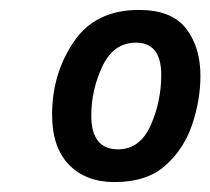

<svg xmlns="http://www.w3.org/2000/svg" viewBox="-20 -741 424 387"><path d="M211 -374Q276 -374 313.5 -407.5Q351 -441 367.5 -490.5Q384 -540 384 -588Q384 -646 355 -683.5Q326 -721 260 -721Q172 -721 128.5 -656.5Q85 -592 85 -510Q85 -444 119 -409Q153 -374 211 -374ZM218 -440Q164 -440 164 -508Q164 -560 186.5 -607.5Q209 -655 254 -655Q305 -655 305 -590Q305 -536 283.5 -488Q262 -440 218 -440Z"/></svg>

Font: Noto Sans UI Medium
Style: Italic
Weight: 500
Italic angle: -12°
Designer: Monotype Design Team
Foundry: Monotype Imaging Inc.
Version: Version 1.901